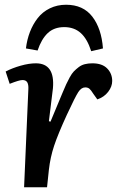

<svg xmlns="http://www.w3.org/2000/svg" viewBox="-20 -793 521 813"><path d="M259.8 -772.9Q332 -772.9 370.8 -722.7Q409.7 -672.4 416 -587.9L366.2 -576.2Q349.6 -628.4 321.8 -653.3Q293.9 -678.2 252 -678.2Q209 -678.2 182.1 -652.8Q155.3 -627.4 139.2 -579.1L89.8 -587.9Q94.2 -625 106.7 -657.5Q119.1 -689.9 139.6 -716.3Q160.2 -742.7 191.2 -757.8Q222.2 -772.9 259.8 -772.9ZM100.1 -416Q101.1 -434.6 95.5 -444.3Q89.8 -454.1 75.2 -454.1Q61.5 -454.1 21 -438L3.9 -490.2Q32.2 -504.9 67.6 -514.9Q103 -524.9 131.8 -524.9Q213.4 -524.9 204.1 -418.9L187 -279.8L193.8 -277.8L245.1 -400.9Q254.4 -423.3 260.3 -436Q266.1 -448.7 275.1 -465.3Q284.2 -481.9 292.7 -490.7Q301.3 -499.5 313 -508.5Q324.7 -517.6 339.1 -521.2Q353.5 -524.9 371.1 -524.9Q412.6 -524.9 433.8 -503.2Q455.1 -481.4 455.1 -450.2Q455.1 -426.3 438 -404.1Q420.9 -381.8 392.1 -372.1L375 -396Q365.7 -411.1 358.9 -417Q352.1 -422.9 340.8 -422.9Q324.2 -422.9 311.3 -402.8Q298.3 -382.8 263.2 -307.1Q225.1 -224.1 209 -175.3Q192.9 -126.5 187 -74.2L179.2 0H82Z"/></svg>

Font: Literata Book SemiBold
Style: Italic
Weight: 600
Italic angle: -3°
Designer: Latin by Veronika Burian and Jose Scaglione. Greek by Irene Vlachou. Cyrillic by Vera Evstafieva
Foundry: TypeTogether
Version: Version 1.003;PS 001.003;hotconv 1.0.88;makeotf.lib2.5.64775